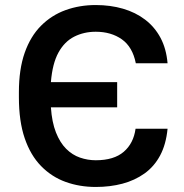

<svg xmlns="http://www.w3.org/2000/svg" viewBox="-20 -731 730 762"><path d="M360 11Q296 11 240.5 -9Q185 -29 143 -72Q101 -115 78 -182.5Q55 -250 55 -345V-365Q55 -456 78 -521.5Q101 -587 143 -629Q185 -671 240.5 -691Q296 -711 360 -711Q418 -711 468 -696.5Q518 -682 556 -653Q594 -624 617 -581Q640 -538 645 -480H519Q506 -545 463.5 -575Q421 -605 360 -605Q313 -605 274.5 -585.5Q236 -566 212 -522.5Q188 -479 182 -405H445V-305H182Q186 -246 202 -205.5Q218 -165 242.5 -140.5Q267 -116 297.5 -105.5Q328 -95 360 -95Q432 -95 471 -128.5Q510 -162 518 -220H645Q639 -158 615.5 -114Q592 -70 553.5 -42.5Q515 -15 466 -2Q417 11 360 11Z"/></svg>

Font: Golos Text Medium
Style: Regular
Weight: 500
Designer: A.Korolkova, Vitaly Kuzmin
Foundry: ParaType Ltd
Version: Version 2.004